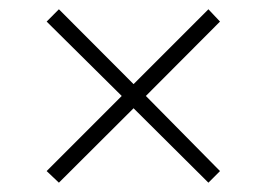

<svg xmlns="http://www.w3.org/2000/svg" viewBox="-20 -453 576 412"><path d="M452.1 -85.9 427.2 -61 266.6 -220.7 106.4 -61 80.1 -85.9 241.2 -247.1 80.1 -406.7 106.4 -433.1 266.6 -272.5 427.2 -433.1 452.1 -406.7 293 -247.1Z"/></svg>

Font: Scheherazade New
Style: Regular
Weight: 400
Designer: SIL International
Foundry: SIL International
Version: Version 4.000